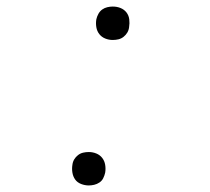

<svg xmlns="http://www.w3.org/2000/svg" viewBox="-20 -558 640 586"><path d="M324 -436Q312 -436 301 -440.5Q290 -445 283 -454Q276 -463 274 -475Q272 -487 274 -499Q276 -508 280.5 -516Q285 -524 292 -529Q299 -534 307.5 -536Q316 -538 324 -538Q337 -538 348 -533.5Q359 -529 366 -520Q373 -511 374.5 -499Q376 -487 374 -475Q373 -466 368.5 -458.5Q364 -451 357 -445.5Q350 -440 341.5 -438Q333 -436 324 -436ZM251 8Q239 8 227.5 3.5Q216 -1 209.5 -10Q203 -19 201 -31Q199 -43 201 -55Q202 -64 206.5 -71.5Q211 -79 218 -84.5Q225 -90 233.5 -92Q242 -94 251 -94Q263 -94 274 -89.5Q285 -85 292 -76Q299 -67 301 -55Q303 -43 301 -31Q299 -22 295 -14Q291 -6 283.5 -1Q276 4 267.5 6Q259 8 251 8Z"/></svg>

Font: Iosevka Slab XLtEx
Style: Italic
Weight: 200
Width: 7
Italic angle: -9°
Monospace: yes
Designer: Belleve Invis
Foundry: Belleve Invis
Version: Version 11.1.0; ttfautohint (v1.8.3)